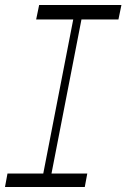

<svg xmlns="http://www.w3.org/2000/svg" viewBox="-21 -750 507 770"><path d="M142 0 284 -730H317L175 0ZM-1 0 9 -54H329L319 0ZM124 -672 136 -730H466L454 -672Z"/></svg>

Font: Savate ExtraLight
Style: Italic
Weight: 200
Italic angle: -11°
Designer: Max Esnée
Foundry: Plomb Type
Version: Version 2.000